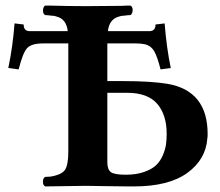

<svg xmlns="http://www.w3.org/2000/svg" viewBox="-20 -667 791 689"><path d="M436 -334H365.2V-84Q365.2 -59.6 377.2 -49.8Q389.2 -40 431.2 -40Q468.8 -40 496.8 -49.8Q524.9 -59.6 540 -74Q555.2 -88.4 564.2 -109.6Q573.2 -130.9 575.7 -148.4Q578.1 -166 578.1 -187Q578.1 -255.4 543.9 -294.7Q509.8 -334 436 -334ZM225.1 -511.2H134.8Q93.3 -511.2 77.6 -494.6Q62 -478 46.9 -418L9.8 -422.9Q25.9 -499.5 32.2 -583L64.9 -579.1Q64.9 -555.2 86.9 -555.2H223.1Q218.3 -599.1 182.1 -607.9Q174.8 -610.8 164.1 -610.8Q150.4 -612.8 142.1 -612.8Q136.2 -616.7 134.8 -623Q133.3 -629.9 135.3 -637Q137.2 -644 142.1 -647H155.8Q230 -645 282.2 -645H295.9Q310.1 -645 353.3 -645.5Q396.5 -646 417 -646Q429.2 -647 448.2 -647Q459 -640.6 455.1 -623Q453.1 -616.2 448.2 -612.8Q439.5 -612.8 425.8 -610.8Q415.5 -610.8 408.2 -607.9Q372.1 -599.1 367.2 -555.2H516.1Q538.1 -555.2 538.1 -579.1L570.8 -583Q577.6 -496.1 592.8 -422.9L556.2 -418Q544.4 -464.4 533.4 -483.2Q522.5 -502 502 -507.8Q486.3 -511.2 467.8 -511.2H365.2V-376H420.9Q521 -376 581.1 -366.2Q725.1 -341.3 725.1 -186Q725.1 -175.8 724.1 -170.9Q718.8 -94.7 652.1 -46.4Q585.4 2 460 2H439.9Q410.6 2 361.1 1Q311.5 0 295.9 0H279.8L142.1 2Q136.2 -2 134.8 -7.8Q133.3 -14.6 134.8 -22Q136.2 -28.3 142.1 -32.2Q145.5 -32.2 151.9 -32.7Q158.2 -33.2 161.1 -33.2Q202.1 -40 213.6 -58.1Q225.1 -76.2 225.1 -122.1Z"/></svg>

Font: Common Serif
Style: Bold
Weight: 700
Designer: Philipp H. Poll, Khaled Hosny
Foundry: Stefan Peev, Context Ltd.
Version: Version 1.026